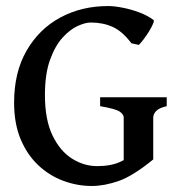

<svg xmlns="http://www.w3.org/2000/svg" viewBox="-20 -599 588 632"><path d="M528.8 -249.5Q503.4 -243.7 493.9 -233.4Q484.4 -223.1 484.4 -212.4V-74.2Q484.4 -74.2 469.7 -68.4Q455.1 -62.5 435.8 -55.7Q416.5 -48.8 401.9 -44.9Q387.2 -41 387.2 -43.9V-212.4Q387.2 -222.2 374.3 -231.4Q361.3 -240.7 309.6 -249.5V-278.8H528.8ZM485.4 -533.2Q488.3 -531.2 483.6 -520.3Q479 -509.3 470.2 -495.1Q461.4 -481 452.1 -468.8Q442.9 -456.5 437 -451.2L412.6 -456.5Q382.8 -496.1 350.8 -510.5Q318.8 -524.9 278.3 -524.9Q261.2 -524.9 236.1 -513.7Q210.9 -502.4 186.3 -475.6Q161.6 -448.7 144.8 -402.3Q127.9 -356 127.9 -286.1Q127.9 -205.1 152.8 -153.3Q177.7 -101.6 217 -76.9Q256.3 -52.2 299.8 -52.2Q345.2 -52.2 375.7 -66.2Q406.2 -80.1 429.2 -102.1Q433.1 -100.1 445.8 -94.2Q458.5 -88.4 470.5 -82.3Q482.4 -76.2 484.4 -74.2Q417.5 -19.5 370.4 -3.2Q323.2 13.2 282.2 13.2Q234.4 13.2 188.7 -3.7Q143.1 -20.5 106.4 -54.7Q69.8 -88.9 48.1 -140.4Q26.4 -191.9 26.4 -261.2Q26.4 -360.8 67.4 -432.1Q108.4 -503.4 178.5 -541.3Q248.5 -579.1 335.9 -579.1Q356 -579.1 383.5 -573.7Q411.1 -568.4 438.5 -558.1Q465.8 -547.9 485.4 -533.2Z"/></svg>

Font: Dai Banna SIL Medium
Style: Regular
Weight: 500
Designer: Victor Gaultney
Foundry: SIL International
Version: Version 4.000